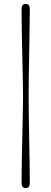

<svg xmlns="http://www.w3.org/2000/svg" viewBox="-20 -803 262 979"><path d="M97.5 -313.5Q97.5 -350 96.2 -406.2Q95 -462.5 93.5 -526.8Q92 -591 91 -651.5Q90 -712 90 -757Q90 -783 111 -783Q132 -783 132 -757Q132 -727 131.2 -682.8Q130.5 -638.5 129.8 -587.5Q129 -536.5 128 -485.5Q127 -434.5 126.5 -389.5Q126 -344.5 126 -313.5Q126 -275.5 126.8 -217.8Q127.5 -160 128.8 -95.2Q130 -30.5 131 29.2Q132 89 132 130Q132 156 111 156Q90 156 90 130Q90 89 91 29.2Q92 -30.5 93.5 -95.2Q95 -160 96.2 -217.8Q97.5 -275.5 97.5 -313.5Z"/></svg>

Font: Fraunces 9pt Soft Thin
Style: Regular
Weight: 100
Version: Version 1.000;[b76b70a41]